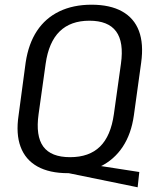

<svg xmlns="http://www.w3.org/2000/svg" viewBox="-20 -728 656 816"><path d="M233 0 262 -45 572 3 565 68ZM269 8Q190 8 139 -20.5Q88 -49 67.5 -104Q47 -159 59 -238L89 -462Q101 -542 137 -596.5Q173 -651 232 -679.5Q291 -708 369 -708Q448 -708 499 -679.5Q550 -651 570.5 -596.5Q591 -542 580 -462L549 -238Q538 -159 501.5 -104Q465 -49 406.5 -20.5Q348 8 269 8ZM278 -60Q359 -60 405 -105Q451 -150 464 -243L494 -457Q507 -549 473.5 -594.5Q440 -640 360 -640Q280 -640 233.5 -594.5Q187 -549 174 -457L144 -243Q131 -150 164 -105Q197 -60 278 -60Z"/></svg>

Font: Pathway Extreme SemiCondensed
Style: Italic
Weight: 400
Width: 4
Italic angle: -8°
Version: Version 1.001;gftools[0.9.26]